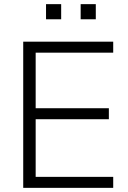

<svg xmlns="http://www.w3.org/2000/svg" viewBox="-20 -906 616 926"><path d="M92 0V-705H526V-652H152V-384H505V-331H152V-53H526V0ZM369 -813V-886H442V-813ZM202 -813V-886H275V-813Z"/></svg>

Font: Nunito Sans Light
Style: Regular
Weight: 300
Designer: Vernon Adams
Foundry: Vernon Adams
Version: Version 3.101; ttfautohint (v1.8.4.7-5d5b);gftools[0.9.27]